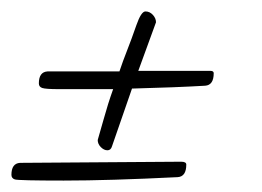

<svg xmlns="http://www.w3.org/2000/svg" viewBox="-82 -472 458 336"><path d="M-47 -187 235 -189Q244 -189 244 -184Q244 -163 229 -162Q109 -156 29.5 -156Q-50 -156 -56 -158Q-62 -160 -62 -166Q-62 -186 -47 -187ZM149 -317 114 -216Q112 -209 106 -209Q100 -209 94.5 -214.5Q89 -220 89 -227Q94 -244 99 -262Q107 -291 116 -316H21Q-2 -316 -8 -318Q-14 -320 -14 -326Q-14 -346 1 -347H127Q133 -365 140.5 -384Q148 -403 156.5 -427.5Q165 -452 172.5 -452Q180 -452 185.5 -446Q191 -440 191 -433L160 -348H286Q292 -348 292 -344Q292 -323 277 -322Q226 -319 149 -317Z"/></svg>

Font: Mr De Haviland
Style: Regular
Weight: 400
Designer: Alejandro Paul
Foundry: Alejandro Paul
Version: Version 1.000